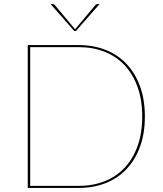

<svg xmlns="http://www.w3.org/2000/svg" viewBox="-20 -921 800 941"><path d="M116 0ZM690 -350Q690 -267 666.2 -202Q642.5 -137 599.8 -92Q557 -47 497.5 -23.5Q438 0 366 0H116V-700H366Q438 -700 497.5 -676.5Q557 -653 599.8 -608Q642.5 -563 666.2 -498Q690 -433 690 -350ZM677 -350Q677 -431.5 654.2 -494.8Q631.5 -558 590.5 -601.5Q549.5 -645 492.2 -667.5Q435 -690 366 -690H128V-10H366Q435 -10 492.2 -32.5Q549.5 -55 590.5 -98.5Q631.5 -142 654.2 -205.2Q677 -268.5 677 -350ZM228 -901H238Q240.5 -901 243 -900.2Q245.5 -899.5 248 -897L346 -780L348 -777.5L350 -780L448 -897Q450.5 -899.5 453 -900.2Q455.5 -901 458 -901H468L352 -769H344Z"/></svg>

Font: Lato Hairline
Style: Regular
Weight: 100
Designer: Lukasz Dziedzic
Foundry: tyPoland Lukasz Dziedzic
Version: Version 2.007; 2014-02-27